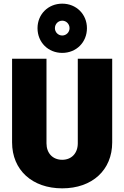

<svg xmlns="http://www.w3.org/2000/svg" viewBox="-20 -1021 679 1049"><path d="M320 -732C397 -732 455 -790 455 -867C455 -943 397 -1001 320 -1001C243 -1001 185 -943 185 -867C185 -790 243 -732 320 -732ZM320 -827C298 -827 280 -845 280 -867C280 -890 298 -908 320 -908C342 -908 360 -890 360 -867C360 -845 342 -827 320 -827ZM320 8C484 8 593 -92 593 -243V-700H405V-238C405 -184 371 -148 320 -148C268 -148 234 -184 234 -238V-700H46V-243C46 -92 156 8 320 8Z"/></svg>

Font: Arthouse Owned Black
Style: Regular
Weight: 900
Designer: Jeremy Tribby
Foundry: Tribby Type
Version: Version 1.000;PS 001.000;hotconv 1.0.88;makeotf.lib2.5.64775